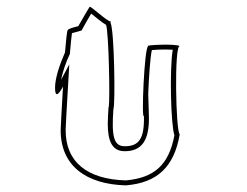

<svg xmlns="http://www.w3.org/2000/svg" viewBox="-20 -859 746 579"><path d="M146 -594C146 -563 157 -574 170 -598C166 -532 163 -472 163 -468C162 -360 239 -303 360 -300C454 -308 505 -355 522 -454C510 -462 505 -723 522 -720C510 -728 414 -723 427 -720C415 -717 406 -492 414 -510C416 -439 398 -418 356 -418C323 -418 316 -448 322 -530C328 -541 325 -771 313 -791C315 -793 315 -794 314 -794C303 -794 250 -845 250 -838C250 -838 235 -814 216 -780C199 -776 186 -772 184 -768C182 -765 179 -738 176 -701C159 -662 146 -623 146 -594ZM164 -618C169 -642 178 -670 191 -697V-700C193 -728 196 -751 197 -759C203 -761 217 -764 226 -767C236 -786 249 -808 255 -818C269 -807 286 -792 300 -784C308 -760 312 -560 308 -536C308 -535 307 -535 307 -534V-531C306 -514 305 -499 305 -486C305 -437 316 -403 356 -403C408 -403 431 -436 429 -510L427 -576C429 -626 433 -688 438 -708C461 -710 482 -710 501 -709C491 -653 495 -482 506 -451C489 -361 445 -323 360 -315C244 -318 177 -370 178 -468C178 -473 181 -532 185 -597L189 -665Z"/></svg>

Font: Ampere
Style: OuLn
Weight: 400
Version: Version 1